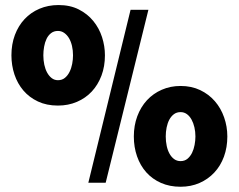

<svg xmlns="http://www.w3.org/2000/svg" viewBox="-20 -710 928 746"><path d="M487.3 -671.9H556.6L390.6 0H323.2ZM681.6 15.6Q639.2 15.6 605.5 0.7Q571.8 -14.2 548.3 -40.5Q524.9 -66.9 512.5 -102.5Q500 -138.2 500 -179.7Q500 -222.2 513.4 -258.3Q526.9 -294.4 551 -320.6Q575.2 -346.7 608.6 -361.3Q642.1 -376 681.6 -376Q724.1 -376 757.8 -359.9Q791.5 -343.8 814.9 -316.7Q838.4 -289.6 850.8 -253.9Q863.3 -218.3 863.3 -179.7Q863.3 -137.2 850.1 -101.3Q836.9 -65.4 812.7 -39.6Q788.6 -13.7 755.1 1Q721.7 15.6 681.6 15.6ZM681.6 -84Q697.3 -84 708.3 -93Q719.2 -102.1 726.1 -116Q732.9 -129.9 736.1 -147Q739.3 -164.1 739.3 -179.7Q739.3 -198.2 735.4 -215.3Q731.4 -232.4 724.1 -245.6Q716.8 -258.8 706.1 -266.6Q695.3 -274.4 681.6 -274.4Q666.5 -274.4 655.8 -266.4Q645 -258.3 637.9 -245.1Q630.9 -231.9 627.4 -214.8Q624 -197.8 624 -179.7Q624 -160.6 627.7 -143.3Q631.3 -126 638.7 -112.8Q646 -99.6 656.7 -91.8Q667.5 -84 681.6 -84ZM205.1 -299.8Q161.1 -299.8 127.4 -315.7Q93.8 -331.5 70.8 -358.4Q47.9 -385.3 36.1 -420.7Q24.4 -456.1 24.4 -495.1Q24.4 -538.1 37.8 -574Q51.3 -609.9 75.4 -635.7Q99.6 -661.6 133.3 -676Q167 -690.4 207.5 -690.4Q252.4 -690.4 286.1 -673.3Q319.8 -656.2 342.5 -628.4Q365.2 -600.6 376.5 -565.7Q387.7 -530.8 387.7 -495.1Q387.7 -452.1 374.3 -416.3Q360.8 -380.4 336.7 -354.5Q312.5 -328.6 278.8 -314.2Q245.1 -299.8 205.1 -299.8ZM205.1 -398.4Q221.2 -398.4 232.2 -407.5Q243.2 -416.5 250.2 -430.7Q257.3 -444.8 260.5 -461.9Q263.7 -479 263.7 -495.1Q263.7 -514.2 259.8 -531.2Q255.9 -548.3 248.3 -561.3Q240.7 -574.2 229.7 -582Q218.8 -589.8 205.1 -589.8Q189.5 -589.8 178.5 -581.3Q167.5 -572.8 160.9 -559.1Q154.3 -545.4 151.4 -528.6Q148.4 -511.7 148.4 -495.1Q148.4 -476.1 152.1 -458.7Q155.8 -441.4 163.1 -428Q170.4 -414.6 180.9 -406.5Q191.4 -398.4 205.1 -398.4Z"/></svg>

Font: Paytone One
Style: Regular
Weight: 400
Designer: vernon adams
Foundry: vernon adams
Version: 1.000